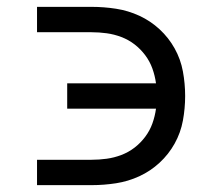

<svg xmlns="http://www.w3.org/2000/svg" viewBox="-20 -540 640 560"><path d="M88 0V-74H247Q269 -74 291 -77Q313 -80 334 -88Q355 -96 372.5 -109.5Q390 -123 403.5 -141Q417 -159 424.5 -180Q432 -201 435 -223H176V-297H435Q432 -319 424.5 -340Q417 -361 403.5 -379Q390 -397 372.5 -410.5Q355 -424 334 -432Q313 -440 291 -443Q269 -446 247 -446H88V-520H247Q283 -520 318.5 -514.5Q354 -509 386.5 -494Q419 -479 445.5 -454.5Q472 -430 489.5 -398.5Q507 -367 513.5 -331.5Q520 -296 520 -260Q520 -224 513.5 -188.5Q507 -153 489.5 -121.5Q472 -90 445.5 -65.5Q419 -41 386.5 -26Q354 -11 318.5 -5.5Q283 0 247 0Z"/></svg>

Font: Nova Nerd Font
Style: Regular
Weight: 400
Designer: Belleve Invis
Foundry: Belleve Invis
Version: Version 24.1.4; ttfautohint (v1.8.4);Nerd Fonts 3.1.1